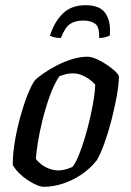

<svg xmlns="http://www.w3.org/2000/svg" viewBox="-20 -718 502 738"><path d="M149 0Q137 0 120.5 -7Q104 -14 86 -26Q68 -38 53 -53Q38 -68 29 -84Q29 -128 37.5 -177Q46 -226 59 -272.5Q72 -319 86.5 -355Q101 -391 113 -408Q123 -419 145 -434.5Q167 -450 195.5 -465Q224 -480 255.5 -490Q287 -500 316 -500Q330 -500 349 -492Q368 -484 387 -471.5Q406 -459 420 -446.5Q434 -434 437 -425Q437 -395 429 -350Q421 -305 408.5 -256.5Q396 -208 381 -166.5Q366 -125 352 -102Q326 -69 292 -46.5Q258 -24 221 -12Q184 0 149 0ZM205 -63Q213 -63 221.5 -64.5Q230 -66 239.5 -69Q249 -72 258 -76Q270 -90 282.5 -120.5Q295 -151 306.5 -189.5Q318 -228 327 -268Q336 -308 341 -341Q346 -374 346 -393Q335 -405 321.5 -414.5Q308 -424 292.5 -430Q277 -436 259 -436Q246 -436 234 -433Q222 -430 208 -425Q186 -391 170 -345.5Q154 -300 142.5 -253Q131 -206 125 -167Q119 -128 118 -107Q126 -96 139 -86Q152 -76 169.5 -69.5Q187 -63 205 -63ZM214 -572Q198 -572 187 -575Q176 -578 172 -581Q189 -634 221.5 -666Q254 -698 309 -698Q365 -698 386 -666Q407 -634 402 -581Q398 -579 386.5 -575.5Q375 -572 361 -572Q363 -614 346 -626.5Q329 -639 300 -639Q269 -639 249.5 -626Q230 -613 214 -572Z"/></svg>

Font: Texturina Medium 12pt Medium
Style: Italic
Weight: 500
Italic angle: -11°
Version: Version 1.002